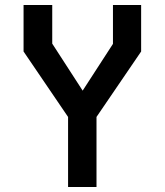

<svg xmlns="http://www.w3.org/2000/svg" viewBox="-20 -750 660 770"><path d="M253 0H367V-281L546 -543.5V-730H433V-574L311.5 -386.5L189.5 -575V-730H74.5V-543.5L253 -281Z"/></svg>

Font: Monaspace Krypton Medium
Style: Regular
Weight: 500
Designer: Riley Cran & the Lettermatic Team
Foundry: Lettermatic
Version: Version 1.101 (Monaspace Krypton)